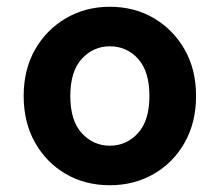

<svg xmlns="http://www.w3.org/2000/svg" viewBox="-20 -536 650 568"><path d="M305 12Q232 12 174.5 -21.5Q117 -55 83.5 -114.5Q50 -174 50 -252Q50 -330 83.5 -389Q117 -448 175 -482Q233 -516 305 -516Q378 -516 435.5 -482Q493 -448 526.5 -389Q560 -330 560 -252Q560 -174 526.5 -114.5Q493 -55 435 -21.5Q377 12 305 12ZM305 -105Q354 -105 388 -142Q422 -179 422 -252Q422 -325 388.5 -362Q355 -399 305 -399Q256 -399 222 -362Q188 -325 188 -252Q188 -179 222 -142Q256 -105 305 -105Z"/></svg>

Font: DM Sans
Style: Bold
Weight: 700
Designer: Colophon Foundry, Jonny Pinhorn
Foundry: Colophon Foundry
Version: Version 4.004; ttfautohint (v1.8.4.7-5d5b)